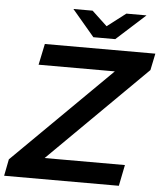

<svg xmlns="http://www.w3.org/2000/svg" viewBox="-73 -946 845 997"><g transform="rotate(5 349.5 -447.0)"><path d="M-14 0 3 -87 561 -639 572 -590H114L137 -700H713L695 -613L138 -61L126 -110H606L584 0ZM385 -757 269 -894H369L492 -779H395L545 -894H650L499 -757Z"/></g></svg>

Font: MOST Montserrat SemiBold
Style: Italic
Weight: 600
Italic angle: -11.3°
Designer: Julieta Ulanovsky
Foundry: Julieta Ulanovsky
Version: Version 8.000;March 11, 2024;FontCreator 15.0.0.2926 64-bit